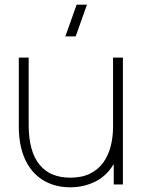

<svg xmlns="http://www.w3.org/2000/svg" viewBox="-20 -785 613 817"><path d="M302 -630H258L306 -765H350ZM279 12Q238 12 203.8 0.5Q169.5 -11 142.8 -32.8Q116 -54.5 97.5 -86Q79 -117.5 69.5 -157.8Q60 -198 60 -246V-540H102V-254Q102 -196.5 113.8 -154Q125.5 -111.5 148.5 -83.8Q171.5 -56 204.2 -42.5Q237 -29 279 -29Q328.5 -29 363.2 -46.2Q398 -63.5 419.5 -93.5Q441 -123.5 451 -162.5Q461 -201.5 461 -245L500 -246Q500 -153.5 469.5 -96.8Q439 -40 388.8 -14Q338.5 12 279 12ZM464 0V-110H461V-540H503V0Z"/></svg>

Font: Manrope ExtraLight
Style: Regular
Weight: 200
Designer: Mikhail Sharanda
Foundry: Mikhail Sharanda
Version: Version 4.505